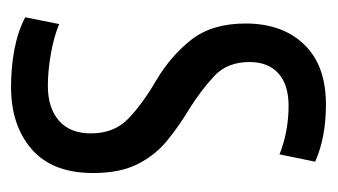

<svg xmlns="http://www.w3.org/2000/svg" viewBox="-148 -438 596 339"><g transform="rotate(90 149.5 -268.0)"><path d="M10 -15 22 -75Q43 -66 73.5 -60.5Q104 -55 131 -55Q170 -55 192.5 -74.5Q215 -94 215 -131Q215 -172 189 -197Q163 -222 122 -246Q78 -272 49.5 -308.5Q21 -345 21 -404Q21 -469 58 -507.5Q95 -546 164 -546Q222 -546 265 -527L252 -464Q232 -472 210.5 -476Q189 -480 166 -480Q129 -480 109 -462Q89 -444 89 -411Q89 -372 113.5 -349Q138 -326 173 -304Q203 -286 228.5 -265Q254 -244 269.5 -213Q285 -182 285 -135Q285 -63 243 -26.5Q201 10 133 10Q98 10 66.5 4Q35 -2 10 -15Z"/></g></svg>

Font: Georama Condensed
Style: Regular
Weight: 400
Width: 3
Designer: Jean-Baptiste Levee
Foundry: Production Type
Version: Version 1.000